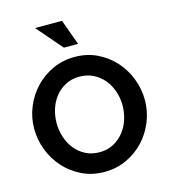

<svg xmlns="http://www.w3.org/2000/svg" viewBox="-135 -1051 1025 1163"><g transform="rotate(-15 378.0 -469.5)"><path d="M376 6Q299 6 235.5 -25Q172 -56 126.5 -106.5Q81 -157 56 -222Q31 -287 31 -356Q31 -427 57.5 -491.5Q84 -556 130.5 -605.5Q177 -655 241 -684.5Q305 -714 379 -714Q457 -714 520.5 -683Q584 -652 629.5 -601Q675 -550 699.5 -485Q724 -420 724 -353Q724 -282 698 -217.5Q672 -153 626 -103.5Q580 -54 516 -24Q452 6 376 6ZM171 -354Q171 -309 185 -266Q199 -223 225.5 -190Q252 -157 290.5 -137Q329 -117 378 -117Q428 -117 466.5 -138Q505 -159 531.5 -192.5Q558 -226 571.5 -269Q585 -312 585 -356Q585 -401 570.5 -444Q556 -487 529 -519.5Q502 -552 463.5 -571.5Q425 -591 377 -591Q327 -591 288.5 -570.5Q250 -550 224 -517Q198 -484 184.5 -441.5Q171 -399 171 -354ZM363 -945 421 -785H332L194 -945Z"/></g></svg>

Font: Rising Sun
Style: Bold
Weight: 700
Designer: Matt McInerney, Pablo Impallari, Rodrigo Fuenzalida (Raleway font), Stephen Hutchings (Greek), Cristiano Sobral (main ch
Foundry: The Rising Sun Project Authors
Version: Version 4.327; ttfautohint (v1.8.4.7-5d5b-dirty)